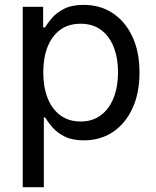

<svg xmlns="http://www.w3.org/2000/svg" viewBox="-20 -567 642 791"><path d="M73.7 204.1V-539.1H157.7V-454.1H165.5Q176.3 -472.2 194.8 -493.7Q213.4 -515.1 244.6 -531Q275.9 -546.9 324.7 -546.9Q393.1 -546.9 444.6 -512.7Q496.1 -478.5 525.4 -416Q554.7 -353.5 554.7 -268.6Q554.7 -183.1 525.6 -120.4Q496.6 -57.6 445.1 -23.2Q393.6 11.2 325.2 11.2Q277.8 11.2 246.3 -4.6Q214.8 -20.5 196 -42.5Q177.2 -64.5 166 -83H160.6V204.1ZM312 -66.4Q361.8 -66.4 396.2 -92.8Q430.7 -119.1 448.5 -165Q466.3 -210.9 466.3 -269Q466.3 -327.1 448.7 -372.3Q431.2 -417.5 396.7 -443.4Q362.3 -469.2 312 -469.2Q262.2 -469.2 228 -444.1Q193.8 -418.9 176 -374Q158.2 -329.1 158.2 -269Q158.2 -209 176 -163.3Q193.8 -117.7 228.5 -92Q263.2 -66.4 312 -66.4Z"/></svg>

Font: Inter 18pt
Style: Regular
Weight: 400
Designer: Rasmus Andersson
Foundry: rsms
Version: Version 4.001;git-66647c0bb